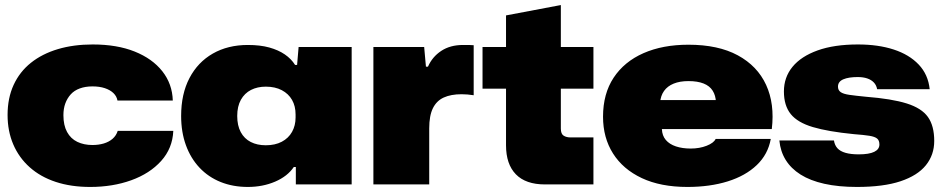

<svg xmlns="http://www.w3.org/2000/svg" viewBox="-20 -730 3727 760"><path d="M337 10Q261 10 200.5 -10Q140 -30 97.5 -68Q55 -106 32.5 -158.5Q10 -211 10 -275Q10 -342 34 -394Q58 -446 102.5 -481.5Q147 -517 209 -535.5Q271 -554 347 -554Q443 -554 513 -526Q583 -498 622.5 -448Q662 -398 664 -332H445Q442 -349 429 -361.5Q416 -374 395 -381Q374 -388 346 -388Q318 -388 296 -380Q274 -372 260 -356.5Q246 -341 238.5 -320.5Q231 -300 231 -274Q231 -234 245.5 -207.5Q260 -181 286 -168.5Q312 -156 346 -156Q370 -156 390.5 -162Q411 -168 425.5 -180.5Q440 -193 446 -212H666Q663 -143 618 -93Q573 -43 499.5 -16.5Q426 10 337 10Z M961 10Q902 10 853.5 -9.5Q805 -29 770 -66Q735 -103 716 -155Q697 -207 697 -271Q697 -358 730 -421Q763 -484 822.5 -518Q882 -552 961 -552Q1010 -552 1046 -542Q1082 -532 1107.5 -514.5Q1133 -497 1148 -473H1156L1162 -544H1372V0H1151V-69H1143Q1118 -32 1069 -11Q1020 10 961 10ZM1032 -155Q1069 -155 1095.5 -169Q1122 -183 1136 -208Q1150 -233 1150 -265V-277Q1150 -310 1136 -334.5Q1122 -359 1095.5 -373Q1069 -387 1032 -387Q999 -387 973.5 -374Q948 -361 933.5 -335Q919 -309 919 -271Q919 -233 933 -207Q947 -181 972.5 -168Q998 -155 1032 -155Z M1458 0V-544H1659L1666 -466H1674Q1691 -505 1726.5 -528.5Q1762 -552 1813 -552Q1825 -552 1835 -552Q1845 -552 1855 -551V-353Q1843 -355 1830.5 -356Q1818 -357 1807 -357Q1765 -357 1736.5 -344Q1708 -331 1693.5 -301.5Q1679 -272 1679 -222V0Z M2137 0Q2061 0 2022 -40Q1983 -80 1983 -155V-379H1890V-544H1983V-669L2200 -710V-544H2329V-379H2200V-221Q2200 -200 2211 -193Q2222 -186 2239 -186H2329V0Z M2701 10Q2595 10 2520.5 -25Q2446 -60 2406.5 -122.5Q2367 -185 2367 -268Q2367 -359 2409 -422.5Q2451 -486 2527 -519.5Q2603 -553 2705 -553Q2823 -553 2900.5 -511Q2978 -469 3012.5 -394Q3047 -319 3035 -219H2600Q2601 -193 2615.5 -176Q2630 -159 2655.5 -150.5Q2681 -142 2714 -142Q2749 -142 2777 -153Q2805 -164 2813 -180H3031Q3020 -119 2975.5 -76.5Q2931 -34 2860.5 -12Q2790 10 2701 10ZM2593 -324 2587 -334H2822L2814 -325Q2813 -352 2801 -371Q2789 -390 2765 -399.5Q2741 -409 2705 -409Q2671 -409 2646.5 -399Q2622 -389 2608.5 -370Q2595 -351 2593 -324Z M3372 10Q3299 10 3243 -2.5Q3187 -15 3149 -39Q3111 -63 3090 -97Q3069 -131 3065 -174H3281Q3284 -155 3295 -143Q3306 -131 3327 -125Q3348 -119 3379 -119Q3420 -119 3440.5 -129Q3461 -139 3461 -158Q3461 -174 3452 -181.5Q3443 -189 3421.5 -192.5Q3400 -196 3360 -199Q3258 -209 3197.5 -227Q3137 -245 3110 -278.5Q3083 -312 3083 -368Q3083 -424 3117 -465.5Q3151 -507 3216.5 -530.5Q3282 -554 3376 -554Q3456 -554 3517.5 -534Q3579 -514 3616.5 -474.5Q3654 -435 3660 -377H3452Q3449 -393 3439 -403.5Q3429 -414 3413 -419.5Q3397 -425 3375 -425Q3339 -425 3318 -416Q3297 -407 3297 -387Q3297 -373 3307.5 -365.5Q3318 -358 3342.5 -354.5Q3367 -351 3408 -347Q3510 -339 3569 -320.5Q3628 -302 3653 -267Q3678 -232 3678 -172Q3678 -117 3645 -76Q3612 -35 3544.5 -12.5Q3477 10 3372 10Z"/></svg>

Font: Mona Sans Expanded Black
Style: Regular
Weight: 900
Width: 7
Designer: Deni Anggara
Foundry: GitHub
Version: Version 2.000